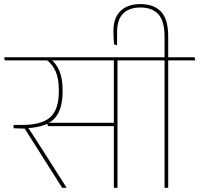

<svg xmlns="http://www.w3.org/2000/svg" viewBox="-37 -900 956 920"><path d="M526 -615H508.5V0H526ZM439.5 -610.5H655.5L652.5 -625.5H436.5ZM605 -610.5 602 -625.5H-17L-13.5 -610.5ZM187.5 -311.5 193 -295.5H517V-311.5ZM281.5 0V-1.5L173 -172Q156 -198.5 143.5 -218.2Q131 -238 119.5 -255.5Q108 -273 95 -292.5V-297L28 -301.5V-285.5L81.5 -283.5L261 0ZM208 -614.5H184.5Q216 -590.5 230.5 -555.8Q245 -521 245 -467V-463Q245 -374.5 203.5 -338Q162 -301.5 70 -301.5H28L43.5 -285.5H71.5Q173.5 -285.5 218.2 -326.5Q263 -367.5 263 -462V-467Q263 -521.5 248.8 -557.2Q234.5 -593 208 -614.5Z M769 0V-615H751.5V0ZM898.5 -610.5 895.5 -625.5H622.5L625.5 -610.5ZM636 -880.5Q574 -880.5 540.2 -847.2Q506.5 -814 506.5 -753Q506.5 -739 507.2 -722.8Q508 -706.5 509.5 -687.5L524 -683V-746.5Q524 -805.5 552.8 -834.8Q581.5 -864 636 -864Q692 -864 721.8 -831.8Q751.5 -799.5 751.5 -724V-622H769V-725.5Q769 -808.5 734.2 -844.5Q699.5 -880.5 636 -880.5Z"/></svg>

Font: Anek Devanagari Thin
Style: Regular
Weight: 250
Designer: Kailash Malviya (Devanagari) & Yesha Goshar (Latin)
Foundry: Ek Type
Version: Version 1.003